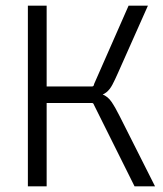

<svg xmlns="http://www.w3.org/2000/svg" viewBox="-20 -655 574 675"><path d="M144 0H78V-635H144ZM277 -313H134V-351H303Q307 -351 308.5 -353Q310 -355 311 -360L432 -635H500L395 -399Q384 -374 375 -357Q366 -340 354 -330.5Q342 -321 323.5 -317Q305 -313 277 -313ZM302 -293H126V-331H282Q320 -331 339.5 -323.5Q359 -316 372 -297Q385 -278 401 -246L525 0H453L311 -285Q309 -290 307.5 -291.5Q306 -293 302 -293Z"/></svg>

Font: Gemunu Libre ExtraLight Light
Style: Regular
Weight: 300
Version: Version 1.100